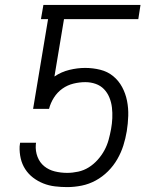

<svg xmlns="http://www.w3.org/2000/svg" viewBox="-20 -755 640 783"><path d="M254 8Q229 8 204 5Q179 2 156.5 -7Q134 -16 115 -30.5Q96 -45 83 -65Q70 -85 64.5 -109Q59 -133 60 -158L62 -173H127L126 -165Q124 -139 133 -115.5Q142 -92 160.5 -77Q179 -62 203.5 -56Q228 -50 254 -50Q276 -50 299 -55Q322 -60 342 -72.5Q362 -85 378.5 -103.5Q395 -122 406 -142.5Q417 -163 423 -185Q429 -207 433 -229Q437 -251 438 -273Q439 -295 436.5 -316.5Q434 -338 426 -357.5Q418 -377 404 -391.5Q390 -406 370 -413Q350 -420 328 -420Q304 -420 279.5 -414Q255 -408 234.5 -393.5Q214 -379 200 -357Q186 -335 180 -311H115L176 -677H147L157 -735H553L544 -677H241L202 -443Q230 -462 263 -470Q296 -478 327 -478Q359 -478 389 -470.5Q419 -463 441.5 -444.5Q464 -426 478 -400Q492 -374 498 -344Q504 -314 503 -282.5Q502 -251 497 -220Q492 -190 483 -161.5Q474 -133 458.5 -106Q443 -79 420.5 -56.5Q398 -34 370.5 -19Q343 -4 313 2Q283 8 254 8Z"/></svg>

Font: Iosevka SS04 Lt Ex Obl
Style: Regular
Weight: 300
Width: 7
Italic angle: -9°
Monospace: yes
Designer: Belleve Invis
Foundry: Belleve Invis
Version: Version 19.0.0; ttfautohint (v1.8.4)